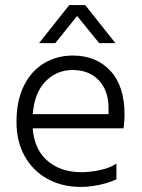

<svg xmlns="http://www.w3.org/2000/svg" viewBox="-20 -732 559 757"><path d="M85 -226V-282H408Q408 -285 408 -293.5Q408 -302 408 -305Q408 -375 369.5 -415.5Q331 -456 266 -456Q199 -456 153.5 -404.5Q108 -353 108 -251Q108 -154 161 -103.5Q214 -53 302 -53Q333 -53 372.5 -61Q412 -69 439 -87V-25Q420 -16 395.5 -9Q371 -2 346 1.5Q321 5 299 5Q225 5 167.5 -26.5Q110 -58 77.5 -116Q45 -174 45 -251Q45 -334 73.5 -392.5Q102 -451 152.5 -482Q203 -513 268 -513Q359 -513 415 -453Q471 -393 471 -280Q471 -273 470 -255Q469 -237 467 -226ZM316 -712H253L134 -562H198L284 -669L371 -562H435Z"/></svg>

Font: Hind Variable Light
Style: Regular
Weight: 300
Designer: Manushi Parikh, Satya Rajpurohit
Foundry: Indian Type Foundry
Version: Version 3.000